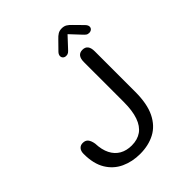

<svg xmlns="http://www.w3.org/2000/svg" viewBox="-218 -914 1055 1055"><g transform="rotate(-45 309.5 -386.5)"><path d="M256.3 10.5Q195.5 10.5 145.4 -12.6Q95.3 -35.7 65.8 -84.2Q36.3 -132.8 36.3 -209.3Q36.3 -231.8 47 -243.8Q57.7 -255.8 75.3 -255.8Q96.2 -255.8 106.6 -242.8Q117 -229.8 121.2 -204.8Q123 -155.3 140.1 -121.9Q157.2 -88.5 186.8 -71.8Q216.5 -55 256.2 -55Q301.8 -55 332.4 -76.8Q363 -98.5 378.6 -143.1Q394.2 -187.7 394.2 -255.8V-565.2Q394.2 -619 436.2 -619Q478.3 -619 478.3 -565.2V-250.5Q478.3 -156.7 450 -99.3Q421.7 -42 371.7 -15.8Q321.7 10.5 256.3 10.5ZM542.7 -704.5Q554.7 -692 554.7 -680.8Q554.7 -670.7 547.2 -664.2Q539.8 -657.8 527.8 -657.8Q517.2 -657.8 509.7 -663.6Q502.2 -669.3 493.5 -679.2L439.2 -737.3L384.7 -678.8Q375.8 -668.7 368.6 -663.2Q361.3 -657.8 350.3 -657.8Q338.7 -657.8 331.6 -664.4Q324.5 -671 324.5 -681.5Q324.5 -686.5 327.1 -692.5Q329.7 -698.5 335.5 -704.5L382.3 -752.2Q396.5 -767.7 409.1 -775.2Q421.7 -782.7 438.8 -782.7Q456.5 -782.7 469 -775.2Q481.5 -767.8 495.8 -752.2Z"/></g></svg>

Font: Sono ExtraLight
Style: Regular
Weight: 200
Designer: Tyler Finck
Foundry: Tyler Finck
Version: Version 2.112